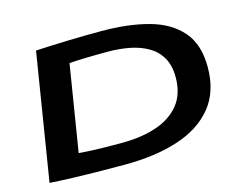

<svg xmlns="http://www.w3.org/2000/svg" viewBox="-99 -862 1277 1023"><g transform="rotate(-15 539.0 -350.0)"><path d="M471 10Q383 10 314.5 9Q246 8 184.5 6Q123 4 58 0L171 -700Q270 -705 358 -707.5Q446 -710 532 -710Q683 -710 795 -679Q907 -648 969.5 -575.5Q1032 -503 1032 -379Q1032 -244 962 -158Q892 -72 766 -31Q640 10 471 10ZM483 -106Q594 -106 677 -134Q760 -162 806.5 -220.5Q853 -279 853 -370Q853 -435 828 -478.5Q803 -522 759 -547.5Q715 -573 658.5 -584Q602 -595 540 -595Q475 -595 418 -593.5Q361 -592 326 -589L249 -113Q290 -110 325 -108.5Q360 -107 397.5 -106.5Q435 -106 483 -106Z"/></g></svg>

Font: Georama ExtraExtended SemiBold
Style: Italic
Weight: 600
Width: 8
Italic angle: -9°
Designer: Jean-Baptiste Levee
Foundry: Production Type
Version: Version 1.000